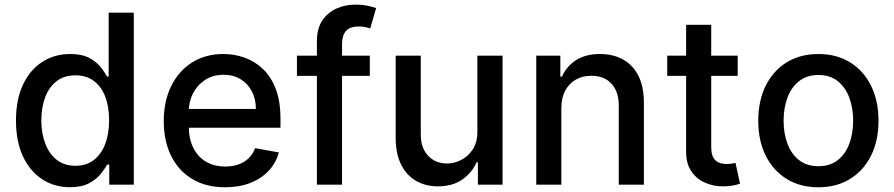

<svg xmlns="http://www.w3.org/2000/svg" viewBox="-20 -781 3782 812"><path d="M275.6 10.7Q209.5 10.7 157.8 -23.3Q106.2 -57.2 76.9 -120.2Q47.6 -183.2 47.6 -271.7Q47.6 -360.1 77.2 -422.9Q106.9 -485.8 158.7 -519.2Q210.6 -552.6 276.3 -552.6Q327.1 -552.6 358.1 -535.7Q389.2 -518.8 406.4 -496.4Q423.7 -474.1 433.2 -457H439.6V-727.3H545.8V0H442.1V-84.9H433.2Q423.7 -67.5 405.7 -45.1Q387.8 -22.7 356.5 -6Q325.3 10.7 275.6 10.7ZM299 -79.9Q344.8 -79.9 376.6 -104.2Q408.4 -128.6 424.9 -171.9Q441.4 -215.2 441.4 -272.7Q441.4 -329.5 425.1 -372.2Q408.7 -414.8 377.1 -438.6Q345.5 -462.4 299 -462.4Q251.1 -462.4 219.1 -437.5Q187.1 -412.6 171 -369.7Q154.8 -326.7 154.8 -272.7Q154.8 -218 171.2 -174.4Q187.5 -130.7 219.6 -105.3Q251.8 -79.9 299 -79.9Z M932.2 11Q851.6 11 793.5 -23.6Q735.4 -58.2 704 -121.3Q672.6 -184.3 672.6 -269.2Q672.6 -353 704 -416.9Q735.4 -480.8 792.1 -516.7Q848.7 -552.6 924.7 -552.6Q970.9 -552.6 1014.2 -537.3Q1057.5 -522 1092 -489.3Q1126.4 -456.7 1146.3 -404.7Q1166.2 -352.6 1166.2 -278.4V-240.8H732.6V-320.3H1062.1Q1062.1 -362.2 1045.1 -394.7Q1028.1 -427.2 997.3 -446Q966.6 -464.8 925.4 -464.8Q880.7 -464.8 847.5 -443Q814.3 -421.2 796.3 -386.2Q778.4 -351.2 778.4 -310.4V-248.2Q778.4 -193.5 797.8 -155.2Q817.1 -116.8 851.9 -96.8Q886.7 -76.7 933.2 -76.7Q963.4 -76.7 988.3 -85.4Q1013.1 -94.1 1031.2 -111.5Q1049.4 -128.9 1058.9 -154.5L1159.4 -136.4Q1147.4 -92 1116.3 -58.8Q1085.2 -25.6 1038.5 -7.3Q991.8 11 932.2 11Z M1544 -545.5V-460.2H1235.8V-545.5ZM1320.3 0V-608.7Q1320.3 -659.8 1342.7 -693.7Q1365.1 -727.6 1402 -744.5Q1438.9 -761.4 1482.2 -761.4Q1514.2 -761.4 1536.9 -756.2Q1559.7 -751.1 1570.7 -746.8L1545.8 -660.9Q1538.4 -663 1526.6 -666Q1514.9 -669 1498.2 -669Q1459.5 -669 1443 -649.9Q1426.5 -630.7 1426.5 -594.5V0Z M1998.9 -226.2V-545.5H2105.5V0H2001.1V-94.5H1995.4Q1976.6 -50.8 1935.2 -21.8Q1893.8 7.1 1832.4 7.1Q1779.8 7.1 1739.5 -16.2Q1699.2 -39.4 1676.3 -85.2Q1653.4 -131 1653.4 -198.5V-545.5H1759.6V-211.3Q1759.6 -155.5 1790.5 -122.5Q1821.4 -89.5 1870.7 -89.5Q1900.6 -89.5 1930.2 -104.4Q1959.9 -119.3 1979.6 -149.5Q1999.3 -179.7 1998.9 -226.2Z M2354 -323.9V0H2247.9V-545.5H2349.8V-456.7H2356.5Q2375.4 -500 2415.7 -526.3Q2456 -552.6 2517.4 -552.6Q2573.2 -552.6 2615.1 -529.3Q2657 -506 2680 -460.2Q2703.1 -414.4 2703.1 -346.9V0H2596.9V-334.2Q2596.9 -393.5 2566.1 -427Q2535.2 -460.6 2481.2 -460.6Q2444.2 -460.6 2415.7 -444.6Q2387.1 -428.6 2370.6 -397.9Q2354 -367.2 2354 -323.9Z M3099.8 -545.5V-460.2H2801.8V-545.5ZM2881.7 -676.1H2987.9V-160.2Q2987.9 -129.3 2997.2 -113.8Q3006.4 -98.4 3021.1 -92.9Q3035.9 -87.4 3053.3 -87.4Q3066.1 -87.4 3075.6 -89.1Q3085.2 -90.9 3090.6 -92L3109.7 -4.3Q3100.5 -0.7 3083.5 3Q3066.4 6.7 3040.8 7.1Q2998.9 7.8 2962.7 -7.8Q2926.5 -23.4 2904.1 -56.1Q2881.7 -88.8 2881.7 -138.1Z M3441.1 11Q3364.3 11 3307.2 -24.1Q3250 -59.3 3218.4 -122.5Q3186.8 -185.7 3186.8 -270.2Q3186.8 -355.1 3218.4 -418.7Q3250 -482.2 3307.2 -517.4Q3364.3 -552.6 3441.1 -552.6Q3517.8 -552.6 3574.9 -517.4Q3632.1 -482.2 3663.7 -418.7Q3695.3 -355.1 3695.3 -270.2Q3695.3 -185.7 3663.7 -122.5Q3632.1 -59.3 3574.9 -24.1Q3517.8 11 3441.1 11ZM3441.4 -78.1Q3491.1 -78.1 3523.8 -104.4Q3556.5 -130.7 3572.3 -174.4Q3588.1 -218 3588.1 -270.6Q3588.1 -322.8 3572.3 -366.7Q3556.5 -410.5 3523.8 -437.1Q3491.1 -463.8 3441.4 -463.8Q3391.3 -463.8 3358.5 -437.1Q3325.6 -410.5 3309.8 -366.7Q3294 -322.8 3294 -270.6Q3294 -218 3309.8 -174.4Q3325.6 -130.7 3358.5 -104.4Q3391.3 -78.1 3441.4 -78.1Z"/></svg>

Font: InterMG Medium
Style: Regular
Weight: 500
Designer: Rasmus Andersson
Foundry: rsms
Version: Version 3.019;December 26, 2023;FontCreator 15.0.0.2955 64-b